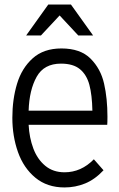

<svg xmlns="http://www.w3.org/2000/svg" viewBox="-20 -804 518 835"><path d="M446.3 -261.2H104.5Q107.4 -205.1 125 -158.2Q142.6 -111.3 176.8 -83Q210.9 -54.7 260.7 -54.7Q333 -54.7 388.2 -111.3L430.2 -63.5Q392.6 -23.4 350.1 -6.1Q307.6 11.2 260.7 11.2Q185.1 11.2 133.8 -31.2Q82.5 -73.7 58.1 -142.8Q33.7 -211.9 33.7 -292Q33.7 -372.1 54.2 -439.9Q74.7 -507.8 122.3 -550.5Q169.9 -593.3 247.1 -593.3Q329.6 -593.3 373.8 -549.1Q418 -504.9 432.6 -440.4Q447.3 -376 447.3 -296.4Q447.3 -271.5 446.3 -261.2ZM104.5 -322.8H381.8Q380.4 -391.1 368.7 -435.1Q356.9 -479 327.6 -503.2Q298.3 -527.3 245.1 -527.3Q171.4 -527.3 139.4 -470Q107.4 -412.6 104.5 -322.8ZM189.9 -784.2H288.6L384.8 -649.9H320.3L239.3 -736.8L158.2 -649.9H93.8Z"/></svg>

Font: Decalotype Light
Style: Regular
Weight: 300
Designer: Alfredo Marco Pradil
Foundry: Alfredo Marco Pradil
Version: Version 1.0